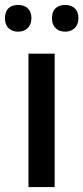

<svg xmlns="http://www.w3.org/2000/svg" viewBox="-32 -807 337 776"><path d="M-12 -733C-12 -697 11 -679 41 -679C70 -679 95 -697 95 -733C95 -772 70 -787 41 -787C11 -787 -12 -772 -12 -733ZM178 -733C178 -697 202 -679 231 -679C260 -679 285 -697 285 -733C285 -772 260 -787 231 -787C202 -787 178 -772 178 -733ZM189 -51V-590H83V-51Z"/></svg>

Font: Noto Sans Tamil UI Medium
Style: Regular
Weight: 500
Designer: Jelle Bosma - Monotype Design Team
Foundry: Monotype Imaging Inc.
Version: Version 2.004